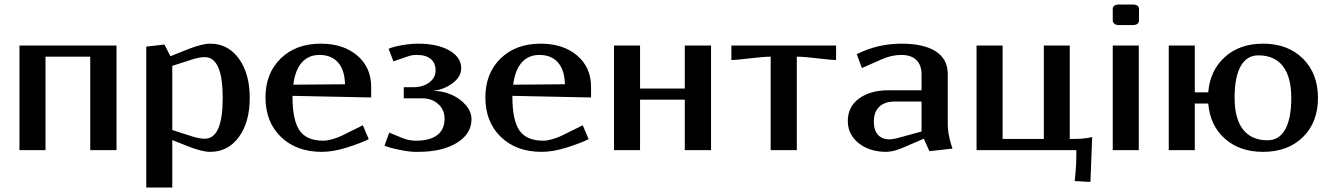

<svg xmlns="http://www.w3.org/2000/svg" viewBox="-20 -670 5936 857"><path d="M66.9 -466.8H500V0H382.8V-417H183.1V0H66.9Z M632.8 -461.9 713.9 -471.2 740.7 -418.9 818.8 -450.2Q882.3 -475.1 918 -475.1Q997.6 -475.1 1046.1 -408.4Q1094.7 -341.8 1094.7 -232.9Q1094.7 -124.5 1046.1 -58.3Q997.6 7.8 918 7.8Q882.3 7.8 818.8 -17.1L749 -44.9V167H632.8ZM749 -376V-89.8L835 -62Q869.1 -50.8 894 -50.8Q974.1 -50.8 974.1 -232.9Q974.1 -415 894 -415Q869.1 -415 835 -403.8Z M1289.1 -292 1520 -293.9Q1518.6 -357.4 1489 -391.1Q1459.5 -424.8 1405.8 -424.8Q1356.9 -424.8 1327.1 -390.9Q1297.4 -356.9 1289.1 -292ZM1285.6 -242.2V-237.8Q1285.6 -133.3 1317.1 -87.6Q1348.6 -42 1423.8 -42Q1440.9 -42 1465.1 -49.1Q1489.3 -56.2 1506.8 -64.9L1599.6 -110.8L1626 -48.8Q1590.3 -31.2 1529.1 -11.7Q1467.8 7.8 1416 7.8Q1303.2 7.8 1234.1 -58.8Q1165 -125.5 1165 -234.9Q1165 -342.8 1232.9 -408.9Q1300.8 -475.1 1411.6 -475.1Q1512.7 -475.1 1574.7 -422.1Q1636.7 -369.1 1636.7 -282.2V-234.9Z M1782.2 -231V-280.8H1826.2Q1867.7 -280.8 1896 -301.8Q1924.3 -322.8 1924.3 -355Q1924.3 -388.7 1902.8 -406.7Q1881.3 -424.8 1840.3 -424.8Q1818.8 -424.8 1802.2 -418.9L1736.3 -396L1714.4 -452.1Q1735.4 -461.9 1775.1 -468.5Q1814.9 -475.1 1846.2 -475.1Q1932.6 -475.1 1985.6 -444.8Q2038.6 -414.6 2038.6 -365.2Q2038.6 -327.1 2000 -298.6Q1961.4 -270 1916.5 -265.1V-264.2Q1956.5 -264.2 1995.1 -247.3Q2033.7 -230.5 2059.1 -200.9Q2084.5 -171.4 2084.5 -138.2Q2084.5 -72.3 2019 -32.2Q1953.6 7.8 1846.2 7.8H1834.5Q1806.6 7.8 1761.7 -1.5Q1716.8 -10.7 1696.3 -20L1717.3 -78.1L1775.4 -54.2Q1805.2 -42 1836.4 -42Q1898.9 -42 1931.6 -67.1Q1964.4 -92.3 1964.4 -140.1Q1964.4 -180.2 1936 -205.6Q1907.7 -231 1866.2 -231Z M2270.5 -292 2501.5 -293.9Q2500 -357.4 2470.5 -391.1Q2440.9 -424.8 2387.2 -424.8Q2338.4 -424.8 2308.6 -390.9Q2278.8 -356.9 2270.5 -292ZM2267.1 -242.2V-237.8Q2267.1 -133.3 2298.6 -87.6Q2330.1 -42 2405.3 -42Q2422.4 -42 2446.5 -49.1Q2470.7 -56.2 2488.3 -64.9L2581.1 -110.8L2607.4 -48.8Q2571.8 -31.2 2510.5 -11.7Q2449.2 7.8 2397.5 7.8Q2284.7 7.8 2215.6 -58.8Q2146.5 -125.5 2146.5 -234.9Q2146.5 -342.8 2214.4 -408.9Q2282.2 -475.1 2393.1 -475.1Q2494.1 -475.1 2556.2 -422.1Q2618.2 -369.1 2618.2 -282.2V-234.9Z M2720.7 -466.8H2836.9V-274.9H3036.6V-466.8H3153.8V0H3036.6V-225.1H2836.9V0H2720.7Z M3244.6 -466.8H3711.9V-401.9Q3693.4 -401.9 3631.1 -409.4Q3568.8 -417 3536.6 -417V0H3419.9V-417Q3387.7 -417 3325.4 -409.4Q3263.2 -401.9 3244.6 -401.9Z M4003.4 -475.1Q4104 -475.1 4157.2 -440.4Q4210.4 -405.8 4210.4 -339.8V-112.8Q4210.4 -76.7 4225.6 -24.9L4231.4 -6.8L4128.4 4.9L4103.5 -50.8L4016.1 -13.2Q3967.8 7.8 3936.5 7.8Q3861.3 7.8 3812.7 -31Q3764.2 -69.8 3764.2 -129.9Q3764.2 -193.8 3814.7 -230.5Q3865.2 -267.1 3945.3 -267.1H4093.3V-336.9Q4093.3 -379.9 4070.1 -402.3Q4046.9 -424.8 4003.4 -424.8Q3959 -424.8 3914.6 -404.8L3827.1 -366.2L3804.2 -428.2Q3897.9 -475.1 4003.4 -475.1ZM4093.3 -83V-216.8H3974.1Q3929.2 -216.8 3904.8 -193.6Q3880.4 -170.4 3880.4 -127Q3880.4 -88.9 3898.7 -68.4Q3917 -47.9 3951.2 -47.9Q3963.9 -47.9 3988.3 -54.2Z M4338.9 0V-466.8H4455.1V-49.8H4639.2V-466.8H4754.9V-49.8H4772Q4808.1 -49.8 4831.5 -53.7L4855 -58.1L4847.2 142.1L4776.9 138.2L4780.8 99.6Q4784.2 61 4784.2 24.9V0Z M5064 -579.1Q5064 -558.1 5034.7 -558.1H4976.1Q4959.5 -558.1 4953.1 -564.7Q4946.8 -571.3 4946.8 -579.1V-629.9Q4946.8 -649.9 4976.1 -649.9H5034.7Q5064 -649.9 5064 -629.9ZM4946.8 0V-466.8H5063V0Z M5196.8 -466.8H5313V-257.8H5373Q5381.3 -356.4 5447.5 -415.8Q5513.7 -475.1 5617.7 -475.1Q5728.5 -475.1 5795.7 -408.4Q5862.8 -341.8 5862.8 -232.9Q5862.8 -124 5795.7 -58.1Q5728.5 7.8 5617.7 7.8Q5513.7 7.8 5447.5 -50.8Q5381.3 -109.4 5373 -208H5313V0H5196.8ZM5637.7 -43.9Q5689.5 -43.9 5716.6 -92.3Q5743.7 -140.6 5743.7 -232.9Q5743.7 -326.2 5706.3 -374.5Q5668.9 -422.9 5596.7 -422.9Q5544.9 -422.9 5517.8 -374.5Q5490.7 -326.2 5490.7 -233.9Q5490.7 -140.6 5528.1 -92.3Q5565.4 -43.9 5637.7 -43.9Z"/></svg>

Font: Resagokr
Style: Bold
Weight: 600
Designer: gluk
Foundry: gluk
Version: Version 0.95